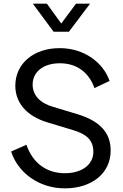

<svg xmlns="http://www.w3.org/2000/svg" viewBox="-20 -1021 673 1053"><path d="M274 -847C274 -847 160 -1001 160 -1001C160 -1001 237 -1001 237 -1001C237 -1001 316 -892 316 -892C316 -892 397 -1001 397 -1001C397 -1001 474 -1001 474 -1001C474 -1001 358 -847 358 -847C358 -847 274 -847 274 -847ZM336 12C190 12 77 -77 41 -190C41 -190 125 -227 125 -227C160 -125 237 -71 336 -71C430 -71 492 -119 492 -188C492 -251 456 -285 382 -307C382 -307 243 -349 243 -349C124 -384 64 -459 64 -551C64 -672 164 -757 307 -757C444 -757 547 -676 581 -577C581 -577 498 -538 498 -538C467 -626 399 -674 308 -674C218 -674 159 -627 159 -557C159 -500 198 -456 271 -435C271 -435 404 -395 404 -395C526 -358 587 -295 587 -195C587 -72 485 12 336 12Z"/></svg>

Font: Preevio_Regular
Style: Regular
Weight: 500
Designer: Gumpita Rahayu
Foundry: Tokotype Studio
Version: ""